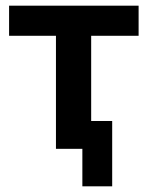

<svg xmlns="http://www.w3.org/2000/svg" viewBox="-20 -524 518 676"><path d="M270 132V0H177V-398H12V-504H468V-398H301V-98H375V132Z"/></svg>

Font: Nunitoga
Style: Bold
Weight: 700
Designer: Vernon Adams
Foundry: Vernon Adams
Version: Version 1.0